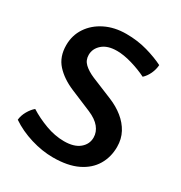

<svg xmlns="http://www.w3.org/2000/svg" viewBox="-167 -815 891 947"><g transform="rotate(30 278.0 -341.5)"><path d="M27 -61.5Q29.5 -87 43.5 -111.5Q57.5 -136 75 -150.5Q118.5 -123 171.8 -103.2Q225 -83.5 277 -83.5Q334 -83.5 364.5 -108.8Q395 -134 395 -172Q395 -203 374 -229Q353 -255 309.5 -273.5L189 -324Q126 -350.5 88 -392.2Q50 -434 50 -500Q50 -556 79.5 -600.2Q109 -644.5 161 -670.2Q213 -696 280 -696Q344.5 -696 401 -679.8Q457.5 -663.5 496.5 -643.5Q495 -618.5 483.8 -594Q472.5 -569.5 454.5 -553Q415.5 -572.5 368 -586.5Q320.5 -600.5 281.5 -600.5Q228.5 -600.5 199.2 -575Q170 -549.5 170 -513.5Q170 -483.5 191 -463.8Q212 -444 248 -428.5L368.5 -379Q412.5 -361 446.2 -333.8Q480 -306.5 499.2 -270.8Q518.5 -235 518.5 -190Q518.5 -132 491 -86Q463.5 -40 408.5 -13.5Q353.5 13 270 13Q208 13 143.2 -6.8Q78.5 -26.5 27 -61.5Z"/></g></svg>

Font: Signika Light Medium
Style: Regular
Weight: 500
Version: Version 2.003;gftools[0.9.32]